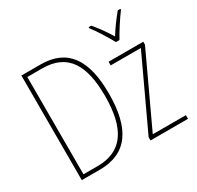

<svg xmlns="http://www.w3.org/2000/svg" viewBox="-162 -949 1164 1135"><g transform="rotate(-30 420.0 -381.5)"><path d="M669 -606H693C718 -651 758 -714 790 -756V-763H772C737 -720 707 -680 681 -637C656 -680 620 -729 591 -763H573V-756C600 -722 643 -653 669 -606ZM481 -364C481 -595 399 -714 217 -714H86V0H209C396 0 481 -124 481 -364ZM454 -362C454 -140 378 -25 209 -25H112V-689H213C388 -689 454 -572 454 -362ZM811 0V-25H585L810 -507V-527H573V-502H779L555 -22V0Z"/></g></svg>

Font: Noto Sans Condensed Thin
Style: Regular
Weight: 100
Width: 3
Designer: Monotype Design Team
Foundry: Monotype Imaging Inc.
Version: Version 2.013